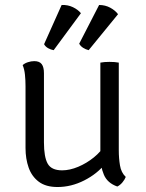

<svg xmlns="http://www.w3.org/2000/svg" viewBox="-20 -742 586 771"><path d="M457 -138.5Q457 -106.5 461.8 -77.8Q466.5 -49 485 -31.5Q481 -21 471.8 -9.8Q462.5 1.5 451 7Q411 -7 397 -40.8Q383 -74.5 383 -114.5V-490.5Q390.5 -492 399.8 -492.8Q409 -493.5 419.5 -493.5Q430.5 -493.5 440 -492.8Q449.5 -492 457 -490.5ZM82.5 -396Q82.5 -420 80.2 -442Q78 -464 71 -480.5Q79 -488 92 -492.2Q105 -496.5 117.5 -496.5Q138.5 -496.5 147.5 -484.5Q156.5 -472.5 156.5 -448V-170.5Q156.5 -111.5 171.5 -84.8Q186.5 -58 229.5 -58Q260 -58 294 -72.2Q328 -86.5 357.2 -110.2Q386.5 -134 403 -163V-85Q370.5 -44 318.2 -17.5Q266 9 211 9Q164 9 135.8 -12.2Q107.5 -33.5 95 -69Q82.5 -104.5 82.5 -147.5ZM378 -722Q402.5 -722 422.8 -711Q443 -700 454 -685L336 -540.5Q324 -543.5 313.8 -550Q303.5 -556.5 298 -566.5ZM227.5 -722Q252.5 -723 272.8 -713.2Q293 -703.5 305 -689L195.5 -540.5Q184 -542.5 173.2 -548.5Q162.5 -554.5 157 -564.5Z"/></svg>

Font: Signika Light
Style: Regular
Weight: 300
Designer: Anna Giedry
Foundry: Anna Giedry
Version: Version 2.000